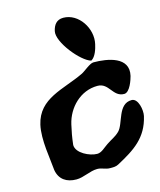

<svg xmlns="http://www.w3.org/2000/svg" viewBox="-135 -1022 942 1132"><g transform="rotate(-15 336.0 -456.5)"><path d="M292 -864C277 -800 394 -656 455 -640C483 -656 496 -701 502 -728C523 -819 454 -927 360 -927C319 -927 300 -900 292 -864ZM77 -73C87 -15 129 14 190 14C235 14 278 -14 323 -14C351 -14 369 1 398 1C415 1 432 2 449 -7C559 -66 641 -118 670 -244C678 -279 664 -354 624 -354C538 -354 539 -233 498 -193C472 -168 451 -162 419 -140C396 -125 374 -100 347 -100C301 -100 223 -137 223 -187C229 -239 234 -263 244 -308C266 -404 346 -487 451 -487C522 -487 522 -400 592 -400C627 -400 650 -473 655 -493C681 -605 551 -627 464 -627C442 -627 400 -589 381 -580C252 -518 102 -506 67 -353C47 -265 72 -141 77 -73Z"/></g></svg>

Font: Charger
Style: OversprayIt
Weight: 400
Designer: Jasper
Foundry: Cannot Into Space Fonts
Version: Version 0.980